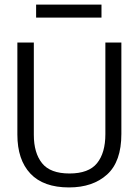

<svg xmlns="http://www.w3.org/2000/svg" viewBox="-20 -809 603 840"><path d="M282 11Q170 11 113 -49.5Q56 -110 56 -220V-623H128V-219Q128 -140 164 -95Q200 -50 284 -50Q368 -50 404.5 -95Q441 -140 441 -222V-623H511V-223Q511 -102 448.5 -45.5Q386 11 282 11ZM138 -732V-789H424V-732Z"/></svg>

Font: Inconsolata SemiExpanded
Style: Regular
Weight: 400
Width: 6
Monospace: yes
Designer: Raph Levien, Cyreal, Brenton Simpson
Foundry: Raph Levien, Cyreal, Google
Version: Version 3.100; ttfautohint (v1.8.4.7-5d5b)